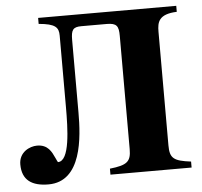

<svg xmlns="http://www.w3.org/2000/svg" viewBox="-51 -729 839 799"><g transform="rotate(-5 369.0 -329.0)"><path d="M137 -676V-651C207 -645 220 -629 220 -595V-297C220 -205 217 -71 167 -71C167 -71 162 -79 158 -89C146 -115 132 -147 86 -147C55 -147 10 -126 10 -75C10 -9 51 18 120 18C260 18 270 -166 270 -269V-572C270 -614 278 -626 313 -626H419C461 -626 469 -613 469 -572V-99C469 -47 453 -33 380 -25V0H719V-25C647 -34 631 -46 631 -100V-575C631 -615 638 -648 714 -651V-676Z"/></g></svg>

Font: STIXGeneral
Style: Bold
Weight: 700
Designer: MicroPress Inc., with final additions and corrections provided by Coen Hoffman, Elsevier (retired)
Version: Version 1.1.0